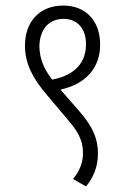

<svg xmlns="http://www.w3.org/2000/svg" viewBox="-20 -652 451 692"><path d="M333 -99C333 -150 316 -194 266 -251L198 -329C294 -350 341 -412 341 -491C341 -577 289 -632 208 -632C122 -632 70 -573 70 -488C70 -421 99 -369 148 -311L229 -215C271 -166 279 -135 279 -99C279 -64 265 -32 243 -7L290 20C319 -15 333 -54 333 -99ZM122 -485C123 -546 156 -584 209 -584C260 -584 290 -548 290 -493C290 -428 252 -381 168 -365C139 -403 123 -438 122 -485Z"/></svg>

Font: Noto Sans Devanagari ExtraCondensed Light
Style: Regular
Weight: 300
Width: 2
Designer: Jelle Bosma - Monotype Design Team
Foundry: Monotype Imaging Inc.
Version: Version 2.004